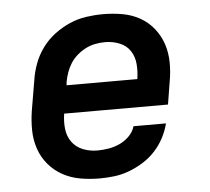

<svg xmlns="http://www.w3.org/2000/svg" viewBox="-44 -575 688 630"><g transform="rotate(-5 300.0 -260.0)"><path d="M260 8Q227 8 196 2.5Q165 -3 138.5 -17.5Q112 -32 92.5 -55Q73 -78 63 -107Q53 -136 52.5 -168Q52 -200 57 -232L74 -332Q78 -359 88 -386Q98 -413 115.5 -437Q133 -461 157 -479Q181 -497 207.5 -508.5Q234 -520 262 -524Q290 -528 317 -528Q350 -528 381 -522.5Q412 -517 438 -502.5Q464 -488 483 -464.5Q502 -441 511.5 -412.5Q521 -384 521.5 -352Q522 -320 516 -288L504 -214H162Q158 -189 160.5 -164.5Q163 -140 176.5 -121Q190 -102 212.5 -93Q235 -84 260 -84Q278 -84 296.5 -87Q315 -90 333 -98Q351 -106 365.5 -120.5Q380 -135 385 -153H492Q486 -129 474 -106Q462 -83 444 -63.5Q426 -44 403.5 -30Q381 -16 357 -7Q333 2 308.5 5Q284 8 260 8ZM178 -306H411Q415 -331 413 -355.5Q411 -380 398.5 -399Q386 -418 363.5 -427Q341 -436 316 -436Q301 -436 284.5 -433Q268 -430 253 -422.5Q238 -415 224.5 -403.5Q211 -392 202 -378Q193 -364 187.5 -348.5Q182 -333 179 -317Z"/></g></svg>

Font: Iosevka SS04 SmBd Ex Obl
Style: Regular
Weight: 600
Width: 7
Italic angle: -9°
Monospace: yes
Designer: Belleve Invis
Foundry: Belleve Invis
Version: Version 19.0.0; ttfautohint (v1.8.4)